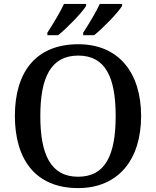

<svg xmlns="http://www.w3.org/2000/svg" viewBox="-20 -951 797 981"><path d="M405 -784V-771H461C506 -807 583 -886 604 -921V-931H490C469 -886 433 -827 405 -784ZM222 -784V-771H277C322 -807 399 -886 420 -921V-931H307C286 -886 250 -827 222 -784ZM379 10C586 10 701 -137 701 -358C701 -580 586 -725 380 -725C161 -725 56 -580 56 -359C56 -137 161 10 379 10ZM379 -48C239 -48 186 -162 186 -358C186 -554 239 -667 380 -667C520 -667 571 -554 571 -358C571 -162 520 -48 379 -48Z"/></svg>

Font: Noto Serif Oriya Medium
Style: Regular
Weight: 500
Designer: David Williams
Foundry: Google LLC, David Williams
Version: Version 1.051